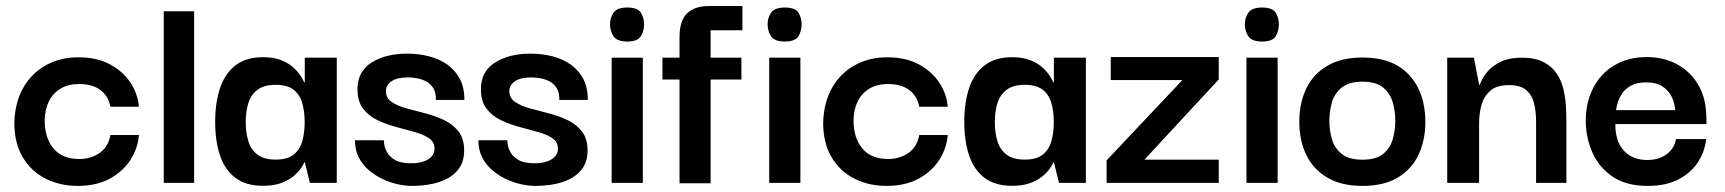

<svg xmlns="http://www.w3.org/2000/svg" viewBox="-20 -600 5660 630"><path d="M235 10Q177.3 10 130.2 -13.5Q83 -37 55 -83.5Q27 -130 27 -197.3Q29 -264 56.3 -312Q83.7 -360 130.7 -386Q177.7 -412 236.7 -412Q298.7 -412 341.8 -388.3Q385 -364.7 408.8 -327.7Q432.7 -290.7 435.7 -249.7H342.3Q335.3 -285.7 309 -305Q282.7 -324.3 240 -324.3Q203.7 -324.3 178.7 -309.2Q153.7 -294 140.3 -267.3Q127 -240.7 126.7 -205Q126.7 -147.3 155.5 -112.8Q184.3 -78.3 240.3 -78.3Q278 -78.3 306.7 -98Q335.3 -117.7 342.3 -157H435.7Q432.7 -114.3 408.5 -76.2Q384.3 -38 340.7 -14Q297 10 235 10Z M517.3 0V-563H617V0Z M842.7 9.7Q786.7 9.7 752 -16.8Q717.3 -43.3 701.7 -90.5Q686 -137.7 686 -200Q686 -263.3 702 -311Q718 -358.7 752.7 -385.5Q787.3 -412.3 842.7 -412.3Q879 -412.3 903.3 -402.3Q927.7 -392.3 943.2 -378Q958.7 -363.7 967 -350.2Q975.3 -336.7 978.3 -329.3H980V-410.7H1085V0H996.7L980.3 -67.3H978.3Q975.7 -60 967 -47.3Q958.3 -34.7 942.5 -21.5Q926.7 -8.3 902.2 0.7Q877.7 9.7 842.7 9.7ZM884.7 -76.3Q922.3 -76.3 943 -92.3Q963.7 -108.3 971.7 -136.5Q979.7 -164.7 979.7 -199Q979.7 -235.7 971.3 -263.3Q963 -291 942.3 -306.3Q921.7 -321.7 884.7 -321.7Q845.7 -321.7 824.2 -304.8Q802.7 -288 794.5 -260.5Q786.3 -233 786.3 -199.3Q786.3 -165.3 794.7 -137.3Q803 -109.3 824.5 -92.8Q846 -76.3 884.7 -76.3Z M1330.7 10Q1310 10 1284.8 4.5Q1259.7 -1 1235 -12.7Q1210.3 -24.3 1189.7 -42.2Q1169 -60 1156.8 -84.2Q1144.7 -108.3 1144.7 -139.7H1239.3Q1239.3 -138.7 1240.7 -127Q1242 -115.3 1249.8 -100.8Q1257.7 -86.3 1275.8 -75.3Q1294 -64.3 1328.3 -64.3Q1355 -64.3 1372.2 -71Q1389.3 -77.7 1397.7 -88.5Q1406 -99.3 1405.7 -112.3Q1405.7 -134.3 1387.3 -146.7Q1369 -159 1340 -167Q1311 -175 1278.7 -183.7Q1246.3 -192.3 1217.5 -206.3Q1188.7 -220.3 1170.7 -244.5Q1152.7 -268.7 1153 -308.3Q1153.3 -365.7 1199.3 -394.8Q1245.3 -424 1316.3 -424Q1353.7 -424 1387.3 -415.3Q1421 -406.7 1447.2 -388.5Q1473.3 -370.3 1488.7 -341.5Q1504 -312.7 1503.7 -272H1410.3Q1411 -294.7 1402.7 -309.2Q1394.3 -323.7 1380.3 -331.7Q1366.3 -339.7 1350.3 -342.8Q1334.3 -346 1319 -346Q1283 -346 1264.7 -333.3Q1246.3 -320.7 1246.3 -301Q1246.3 -278.3 1264.8 -265.7Q1283.3 -253 1312.5 -244.8Q1341.7 -236.7 1374.7 -228.3Q1407.7 -220 1436.8 -206.2Q1466 -192.3 1484.5 -168.7Q1503 -145 1503 -105.7Q1503 -66.7 1481.5 -41.2Q1460 -15.7 1421.3 -2.8Q1382.7 10 1330.7 10Z M1735.7 10Q1715 10 1689.8 4.5Q1664.7 -1 1640 -12.7Q1615.3 -24.3 1594.7 -42.2Q1574 -60 1561.8 -84.2Q1549.7 -108.3 1549.7 -139.7H1644.3Q1644.3 -138.7 1645.7 -127Q1647 -115.3 1654.8 -100.8Q1662.7 -86.3 1680.8 -75.3Q1699 -64.3 1733.3 -64.3Q1760 -64.3 1777.2 -71Q1794.3 -77.7 1802.7 -88.5Q1811 -99.3 1810.7 -112.3Q1810.7 -134.3 1792.3 -146.7Q1774 -159 1745 -167Q1716 -175 1683.7 -183.7Q1651.3 -192.3 1622.5 -206.3Q1593.7 -220.3 1575.7 -244.5Q1557.7 -268.7 1558 -308.3Q1558.3 -365.7 1604.3 -394.8Q1650.3 -424 1721.3 -424Q1758.7 -424 1792.3 -415.3Q1826 -406.7 1852.2 -388.5Q1878.3 -370.3 1893.7 -341.5Q1909 -312.7 1908.7 -272H1815.3Q1816 -294.7 1807.7 -309.2Q1799.3 -323.7 1785.3 -331.7Q1771.3 -339.7 1755.3 -342.8Q1739.3 -346 1724 -346Q1688 -346 1669.7 -333.3Q1651.3 -320.7 1651.3 -301Q1651.3 -278.3 1669.8 -265.7Q1688.3 -253 1717.5 -244.8Q1746.7 -236.7 1779.7 -228.3Q1812.7 -220 1841.8 -206.2Q1871 -192.3 1889.5 -168.7Q1908 -145 1908 -105.7Q1908 -66.7 1886.5 -41.2Q1865 -15.7 1826.3 -2.8Q1787.7 10 1735.7 10Z M1987 0V-410.7H2089.3V0ZM2038.3 -463.7Q2005 -463.7 1993.3 -480.8Q1981.7 -498 1981.7 -520.3Q1981.7 -542 1993.3 -558.7Q2005 -575.3 2038.3 -575.3Q2072 -575.3 2082.7 -558.7Q2093.3 -542 2093.3 -520.3Q2093.3 -498 2082.7 -480.8Q2072 -463.7 2038.3 -463.7Z M2209.7 1.3V-478Q2209.7 -532.3 2234.5 -556.3Q2259.3 -580.3 2307.7 -580.3H2416V-500.7H2311.7V1.3ZM2153.7 -339V-410.7H2412.7V-339Z M2504 0V-410.7H2606.3V0ZM2555.3 -463.7Q2522 -463.7 2510.3 -480.8Q2498.7 -498 2498.7 -520.3Q2498.7 -542 2510.3 -558.7Q2522 -575.3 2555.3 -575.3Q2589 -575.3 2599.7 -558.7Q2610.3 -542 2610.3 -520.3Q2610.3 -498 2599.7 -480.8Q2589 -463.7 2555.3 -463.7Z M2889 10Q2831.3 10 2784.2 -13.5Q2737 -37 2709 -83.5Q2681 -130 2681 -197.3Q2683 -264 2710.3 -312Q2737.7 -360 2784.7 -386Q2831.7 -412 2890.7 -412Q2952.7 -412 2995.8 -388.3Q3039 -364.7 3062.8 -327.7Q3086.7 -290.7 3089.7 -249.7H2996.3Q2989.3 -285.7 2963 -305Q2936.7 -324.3 2894 -324.3Q2857.7 -324.3 2832.7 -309.2Q2807.7 -294 2794.3 -267.3Q2781 -240.7 2780.7 -205Q2780.7 -147.3 2809.5 -112.8Q2838.3 -78.3 2894.3 -78.3Q2932 -78.3 2960.7 -98Q2989.3 -117.7 2996.3 -157H3089.7Q3086.7 -114.3 3062.5 -76.2Q3038.3 -38 2994.7 -14Q2951 10 2889 10Z M3300.7 9.7Q3244.7 9.7 3210 -16.8Q3175.3 -43.3 3159.7 -90.5Q3144 -137.7 3144 -200Q3144 -263.3 3160 -311Q3176 -358.7 3210.7 -385.5Q3245.3 -412.3 3300.7 -412.3Q3337 -412.3 3361.3 -402.3Q3385.7 -392.3 3401.2 -378Q3416.7 -363.7 3425 -350.2Q3433.3 -336.7 3436.3 -329.3H3438V-410.7H3543V0H3454.7L3438.3 -67.3H3436.3Q3433.7 -60 3425 -47.3Q3416.3 -34.7 3400.5 -21.5Q3384.7 -8.3 3360.2 0.7Q3335.7 9.7 3300.7 9.7ZM3342.7 -76.3Q3380.3 -76.3 3401 -92.3Q3421.7 -108.3 3429.7 -136.5Q3437.7 -164.7 3437.7 -199Q3437.7 -235.7 3429.3 -263.3Q3421 -291 3400.3 -306.3Q3379.7 -321.7 3342.7 -321.7Q3303.7 -321.7 3282.2 -304.8Q3260.7 -288 3252.5 -260.5Q3244.3 -233 3244.3 -199.3Q3244.3 -165.3 3252.7 -137.3Q3261 -109.3 3282.5 -92.8Q3304 -76.3 3342.7 -76.3Z M3611 0V-73.7L3859.7 -337.3H3624.7V-412.7H3979V-339.3L3735 -76H3979V0Z M4070 0V-410.7H4172.3V0ZM4121.3 -463.7Q4088 -463.7 4076.3 -480.8Q4064.7 -498 4064.7 -520.3Q4064.7 -542 4076.3 -558.7Q4088 -575.3 4121.3 -575.3Q4155 -575.3 4165.7 -558.7Q4176.3 -542 4176.3 -520.3Q4176.3 -498 4165.7 -480.8Q4155 -463.7 4121.3 -463.7Z M4450.4 10Q4381.7 10 4335.3 -17.2Q4289 -44.3 4266.2 -91.8Q4243.3 -139.3 4243.3 -200.1Q4243.3 -261.8 4266.2 -309.4Q4289 -357 4335.4 -384.2Q4381.8 -411.3 4450.9 -411.3Q4551.7 -411.3 4604.3 -353.3Q4657 -295.3 4657 -199.7Q4657 -140.7 4634.8 -93Q4612.7 -45.3 4567 -17.7Q4521.4 10 4450.4 10ZM4450.5 -76Q4495.3 -76 4518.5 -95Q4541.7 -114 4550 -143.5Q4558.3 -172.9 4558.3 -203.4Q4558.3 -234.7 4550 -264Q4541.7 -293.3 4518.5 -312.7Q4495.3 -332 4450.5 -332Q4406.3 -332 4382.5 -312.7Q4358.7 -293.3 4350.3 -264Q4342 -234.7 4342 -203.4Q4342 -172.9 4350.3 -143.5Q4358.7 -114 4382.5 -95Q4406.3 -76 4450.5 -76Z M4728.7 0V-410.7H4816.3L4833.3 -322H4835.3Q4836.3 -324.7 4842.8 -338.5Q4849.3 -352.3 4864.5 -369Q4879.7 -385.7 4906.2 -398.2Q4932.7 -410.7 4973.3 -410.7Q5017 -410.7 5044.7 -396.3Q5072.3 -382 5088 -358.5Q5103.7 -335 5110.2 -306.7Q5116.7 -278.3 5118.2 -250.3Q5119.7 -222.3 5119.7 -199.3V0H5020.3V-200Q5020.3 -233 5013.8 -260.2Q5007.3 -287.3 4988.5 -304Q4969.7 -320.7 4930.7 -320.7Q4891.3 -320.7 4870.3 -302.5Q4849.3 -284.3 4841.3 -256.2Q4833.3 -228 4833.3 -196V0Z M5387 10Q5316 10 5271.3 -20.3Q5226.7 -50.7 5205.5 -98.7Q5184.3 -146.7 5183.3 -198.7Q5182.3 -261 5206.7 -309.5Q5231 -358 5276.5 -385.3Q5322 -412.7 5383.7 -412.7Q5439.3 -412.7 5483 -389Q5526.7 -365.3 5552.2 -322Q5577.7 -278.7 5579 -218.7Q5579.3 -216.7 5579.3 -207.5Q5579.3 -198.3 5579.3 -193H5280.3Q5280.3 -135.7 5308.5 -105.3Q5336.7 -75 5385 -75Q5423 -75 5448.5 -93.8Q5474 -112.7 5479.3 -143.7H5578.3Q5573.7 -101 5550 -65.8Q5526.3 -30.7 5485.3 -10.3Q5444.3 10 5387 10ZM5282.7 -238.7H5476.7Q5476.3 -246.3 5473 -261.2Q5469.7 -276 5459.7 -291.8Q5449.7 -307.7 5431 -318.7Q5412.3 -329.7 5381.7 -329.7Q5352.3 -329.7 5333.3 -319.8Q5314.3 -310 5304 -295.2Q5293.7 -280.3 5288.8 -265Q5284 -249.7 5282.7 -238.7Z"/></svg>

Font: Darker Grotesque Light
Style: Regular
Weight: 300
Designer: Gabriel Lam
Foundry: TypeRant
Version: Version 1.000;gftools[0.9.28]